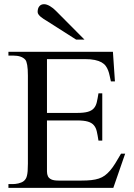

<svg xmlns="http://www.w3.org/2000/svg" viewBox="-20 -914 651 934"><path d="M531.2 0H21V-18.6H43.9Q48.3 -18.6 54.9 -19.3Q61.5 -20 69.1 -21.7Q76.7 -23.4 83.7 -26.4Q90.8 -29.3 96.2 -33.7Q101.1 -38.1 104.7 -43.5Q108.4 -48.8 110.8 -58.1Q113.3 -67.4 114.5 -81.5Q115.7 -95.7 115.7 -117.7V-546.4Q115.7 -578.6 112.3 -597.9Q108.9 -617.2 103 -623.5Q85.4 -643.6 43.9 -643.6H21V-662.1H529.3L539.1 -518.1H519.5Q516.1 -532.2 513.4 -545.7Q510.7 -559.1 506.1 -571.3Q501.5 -583.5 494.1 -593.5Q486.8 -603.5 473.9 -610.8Q460.9 -618.2 441.2 -622.3Q421.4 -626.5 392.1 -626.5H208.5V-364.7H354.5Q388.2 -364.7 407.2 -370.1Q426.3 -375.5 436.5 -387.2Q446.8 -398.9 450.9 -417Q455.1 -435.1 459 -460H477.5V-230H459Q455.1 -255.9 450.9 -274.4Q446.8 -293 436.5 -304.9Q426.3 -316.9 407.2 -322.5Q388.2 -328.1 354.5 -328.1H208.5V-80.1Q208.5 -66.4 213.1 -56.6Q217.8 -46.9 229.5 -41.3Q241.2 -35.6 264.6 -35.6H376.5Q403.3 -35.6 423.8 -37.8Q444.3 -40 460.7 -45.4Q477.1 -50.8 490 -60.3Q502.9 -69.8 515.4 -84.2Q527.8 -98.6 540.5 -118.9Q553.2 -139.2 568.8 -166.5H588.9ZM350.6 -721.2 206.5 -813Q200.2 -816.9 192.6 -821.5Q185.1 -826.2 178.5 -831.8Q171.9 -837.4 167.5 -843.5Q163.1 -849.6 163.1 -856Q163.1 -873.5 171.4 -883.5Q179.7 -893.6 194.3 -893.6Q207 -893.6 222.9 -884.3Q238.8 -875 252.4 -860.8L391.1 -721.2Z"/></svg>

Font: Doulos SIL Cyr
Style: Regular
Weight: 400
Designer: Walt Agee, Victor Gaultney, Peter Martin, Debbi Hosken, Becca Hirsbrunner
Foundry: SIL International
Version: Version 5.000